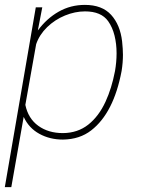

<svg xmlns="http://www.w3.org/2000/svg" viewBox="-25 -558 576 781"><path d="M71.3 -82.5 21 203.1H-5.4L120.6 -528.3H147L128.9 -434.1Q165 -482.9 213.6 -510.5Q262.2 -538.1 320.3 -538.1Q390.1 -538.1 427 -497.6Q463.9 -457 471.7 -389.6Q475.1 -357.4 475.1 -335Q475.1 -303.2 469.7 -269.5Q437.5 -98.6 346.2 -27.8Q299.3 8.8 231 9.8Q177.7 9.8 135 -13.7Q92.3 -37.1 71.3 -82.5ZM122.1 -378.4 78.1 -131.3Q89.8 -75.7 130.9 -46.1Q171.9 -16.6 231 -16.6Q291 -17.1 334 -51Q377 -85 404.3 -144.5Q429.2 -198.2 442.9 -269.5Q449.2 -306.2 449.2 -341.3Q449.2 -379.4 440.9 -413.1Q432.6 -446.8 415 -471.7Q386.7 -511.7 320.8 -511.7Q280.3 -511.7 239.3 -494.9Q198.2 -478 166.7 -447.5Q135.3 -417 122.1 -378.4Z"/></svg>

Font: Mardoto Thin
Style: Italic
Weight: 250
Italic angle: -12°
Designer: Christian Robertson, Vahan Hovhannisyan
Foundry: Google
Version: Version 1.000